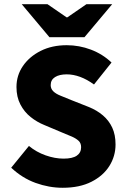

<svg xmlns="http://www.w3.org/2000/svg" viewBox="-20 -877 600 909"><path d="M277 12Q212 12 148.5 -11Q85 -34 33 -83L117 -186Q152 -157 196 -141.5Q240 -126 281 -126Q323 -126 343.5 -140Q364 -154 364 -180Q364 -199 352.5 -210Q341 -221 321 -230Q301 -239 273 -250L190 -285Q155 -299 125 -323Q95 -347 76.5 -382.5Q58 -418 58 -465Q58 -520 88.5 -564.5Q119 -609 172.5 -636Q226 -663 296 -663Q355 -663 410.5 -642Q466 -621 508 -581L425 -477Q392 -501 359.5 -513Q327 -525 296 -525Q261 -525 240.5 -512Q220 -499 220 -474Q220 -457 232 -445Q244 -433 266.5 -424Q289 -415 318 -403L399 -371Q439 -355 467.5 -330.5Q496 -306 511.5 -272.5Q527 -239 527 -193Q527 -138 498 -91.5Q469 -45 413 -16.5Q357 12 277 12ZM214 -701 83 -857H205L295 -795H299L389 -857H511L380 -701Z"/></svg>

Font: Source Sans 3 ExtraBold
Style: Regular
Weight: 800
Designer: Paul D. Hunt
Foundry: Adobe
Version: Version 3.052;hotconv 1.1.0;makeotfexe 2.6.0